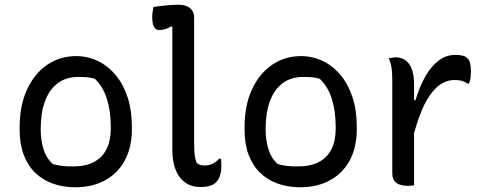

<svg xmlns="http://www.w3.org/2000/svg" viewBox="-20 -780 2040 811"><path d="M302 -543Q350 -543 393 -522.5Q436 -502 468.5 -463Q501 -424 519 -369Q537 -314 537 -243V-233Q537 -158 507.5 -103Q478 -48 424 -18.5Q370 11 298 11Q246 11 203 -4.5Q160 -20 128.5 -50.5Q97 -81 80 -126.5Q63 -172 63 -232V-242Q63 -334 94 -401.5Q125 -469 179 -506Q233 -543 302 -543ZM311 -455Q258 -455 222.5 -427.5Q187 -400 169.5 -351Q152 -302 152 -237V-231Q152 -191 163 -152.5Q174 -114 203 -87Q224 -81 243.5 -79Q263 -77 287 -77Q342 -77 377.5 -96Q413 -115 430.5 -151Q448 -187 448 -237V-243Q448 -309 432 -361Q416 -413 381 -447Q366 -452 349 -453.5Q332 -455 311 -455Z M628 -750Q638 -752 649 -753.5Q660 -755 671 -756Q682 -757 693 -758Q704 -759 714 -759.5Q724 -760 733 -760Q754 -760 768.5 -754Q783 -748 791.5 -736Q800 -724 800 -705V-180Q800 -149 802 -129Q804 -109 810 -93Q817 -86 825.5 -83.5Q834 -81 846 -81Q858 -81 868.5 -84.5Q879 -88 888.5 -94.5Q898 -101 906 -110H912Q914 -104 914.5 -96.5Q915 -89 915 -78Q915 -64 912.5 -51Q910 -38 905.5 -28Q901 -18 894 -12Q888 -4 877 1Q866 6 854 8Q842 10 828 10Q797 10 774.5 -1.5Q752 -13 737 -34.5Q722 -56 715 -84Q708 -112 708 -146V-665L704 -669Q698 -665 688.5 -661Q679 -657 669.5 -655Q660 -653 652 -653Q639 -653 631 -666Q623 -679 623 -709Q623 -721 625 -732Q627 -743 628 -750Z M1252 -543Q1300 -543 1343 -522.5Q1386 -502 1418.5 -463Q1451 -424 1469 -369Q1487 -314 1487 -243V-233Q1487 -158 1457.5 -103Q1428 -48 1374 -18.5Q1320 11 1248 11Q1196 11 1153 -4.5Q1110 -20 1078.5 -50.5Q1047 -81 1030 -126.5Q1013 -172 1013 -232V-242Q1013 -334 1044 -401.5Q1075 -469 1129 -506Q1183 -543 1252 -543ZM1261 -455Q1208 -455 1172.5 -427.5Q1137 -400 1119.5 -351Q1102 -302 1102 -237V-231Q1102 -191 1113 -152.5Q1124 -114 1153 -87Q1174 -81 1193.5 -79Q1213 -77 1237 -77Q1292 -77 1327.5 -96Q1363 -115 1380.5 -151Q1398 -187 1398 -237V-243Q1398 -309 1382 -361Q1366 -413 1331 -447Q1316 -452 1299 -453.5Q1282 -455 1261 -455Z M1729 3Q1724 3 1720 3.5Q1716 4 1712.5 4.5Q1709 5 1705 5Q1687 5 1674 1.5Q1661 -2 1653 -8.5Q1645 -15 1641 -25Q1637 -35 1637 -47V-442Q1637 -472 1634 -493Q1631 -514 1622 -534Q1627 -535 1632 -535.5Q1637 -536 1641.5 -537Q1646 -538 1650 -538Q1672 -538 1690 -527Q1708 -516 1718.5 -490.5Q1729 -465 1729 -422V-357H1735Q1753 -417 1778 -459.5Q1803 -502 1834 -525Q1865 -548 1902 -548Q1921 -548 1934 -545Q1947 -542 1954 -534Q1962 -527 1965.5 -514Q1969 -501 1969 -479Q1969 -472 1968.5 -465Q1968 -458 1967.5 -452Q1967 -446 1965 -439.5Q1963 -433 1961 -427H1955Q1945 -434 1932 -438Q1919 -442 1900 -442Q1861 -442 1829 -415Q1797 -388 1770 -333Q1748 -286 1729 -217Z"/></svg>

Font: Code D Ace
Style: Regular
Weight: 400
Version: Version 1.085; ttfautohint (v1.8.4.7-5d5b);Nerd Fonts 3.0.2